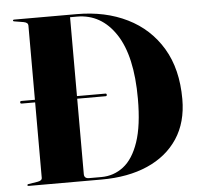

<svg xmlns="http://www.w3.org/2000/svg" viewBox="-51 -752 838 805"><g transform="rotate(-5 368.0 -350.0)"><path d="M32.5 -3.5Q32.5 -7.5 38.5 -8L76 -14Q95 -17 95 -29V-346.5H38Q32.5 -346.5 32.5 -352Q32.5 -357.5 38 -357.5H95V-670Q95 -682.5 76.5 -686L37.5 -692.5Q32.5 -693 32.5 -697Q32.5 -700 37.5 -700H300.5Q421 -700 513.5 -654.2Q606 -608.5 658.5 -520.8Q711 -433 711 -306.5Q711 -209 665.8 -140.5Q620.5 -72 538.2 -36Q456 0 344.5 0H37.5Q32.5 0 32.5 -3.5ZM344.5 -10.5Q396.5 -10.5 437.5 -42Q478.5 -73.5 502 -142.5Q525.5 -211.5 525.5 -324Q525.5 -504.5 464.2 -597Q403 -689.5 301 -689.5H272V-357.5H391.5Q397 -357.5 397 -352Q397 -346.5 391.5 -346.5H272V-29Q272 -10.5 292.5 -10.5Z"/></g></svg>

Font: Fraunces 144pt S000
Style: Bold
Weight: 700
Version: Version 1.000; ttfautohint (v1.8.3)